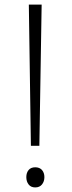

<svg xmlns="http://www.w3.org/2000/svg" viewBox="-20 -813 314 839"><path d="M152 -176H115L106 -793H162ZM134 6Q115 6 105 -7Q95 -20 95 -39Q95 -58 105 -70Q115 -82 134 -82Q153 -82 163.5 -70Q174 -58 174 -39Q174 -20 163.5 -7Q153 6 134 6Z"/></svg>

Font: Yaldevi ExtraLight
Style: Regular
Weight: 200
Designer: Sol Matas, Rajitha Manaperi, Kosala Senevirathne
Foundry: Mooniak
Version: Version 1.100